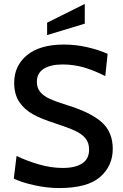

<svg xmlns="http://www.w3.org/2000/svg" viewBox="-20 -940 622 974"><path d="M50 -34 64 -149Q118 -123 179 -105.5Q240 -88 299 -88Q362 -88 397 -111Q432 -134 432 -181Q432 -216 413.5 -238.5Q395 -261 360 -277Q325 -293 258 -315Q192 -336 148.5 -359.5Q105 -383 78.5 -422Q52 -461 52 -520Q52 -607 117.5 -660.5Q183 -714 304 -714Q365 -714 423 -700.5Q481 -687 526 -667L514 -554Q455 -584 403.5 -598.5Q352 -613 298 -613Q237 -613 202 -591Q167 -569 167 -525Q167 -494 184 -473.5Q201 -453 231.5 -439Q262 -425 319 -407Q438 -371 495 -321Q552 -271 552 -185Q552 -98 487.5 -42Q423 14 280 14Q219 14 153.5 -0.5Q88 -15 50 -34ZM219 -825 410 -920V-820L219 -762Z"/></svg>

Font: Cabin Medium
Style: Regular
Weight: 500
Designer: Pablo Impallari
Foundry: Pablo Impallari. http://www.impallari.com Igino Marini. http://www.ikern.com
Version: Version 2.001